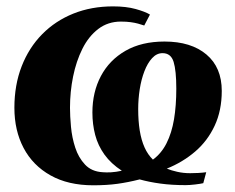

<svg xmlns="http://www.w3.org/2000/svg" viewBox="-20 -556 717 587"><path d="M265 10.5Q188.5 10.5 134.5 -19.8Q80.5 -50 52.2 -103.5Q24 -157 24 -226.5Q24 -296 46.2 -353.2Q68.5 -410.5 109 -451.5Q149.5 -492.5 204.5 -514.5Q259.5 -536.5 325.5 -536.5Q365.5 -536.5 394.5 -528.5Q423.5 -520.5 438.5 -511.5L421 -478Q412 -481 402 -483.8Q392 -486.5 379.5 -488.2Q367 -490 349.5 -490Q310 -490 280.5 -467.5Q251 -445 232 -407Q213 -369 203.5 -322.2Q194 -275.5 194 -226.5Q194 -201.5 197 -168.5Q200 -135.5 210 -104.8Q220 -74 240 -52.8Q260 -31.5 293.5 -29.5Q304.5 -28.5 319.2 -29.2Q334 -30 352.5 -34Q319.5 -55.5 299.5 -83.2Q279.5 -111 271 -143.5Q262.5 -176 262.5 -212Q262.5 -274.5 288.5 -323.5Q314.5 -372.5 363.8 -400.8Q413 -429 483 -429Q564 -429 611 -389.5Q658 -350 658 -278Q658 -218 636.2 -171.5Q614.5 -125 576.5 -92.5Q538.5 -60 490 -40.5Q503 -35 521.8 -30.8Q540.5 -26.5 561.5 -26.5Q572 -26.5 586 -27.2Q600 -28 610.5 -29.5L601.5 4Q593.5 6 576.5 8Q559.5 10 547.5 10Q504.5 10 470 5.2Q435.5 0.5 407 -7.5Q371.5 1.5 338.8 6Q306 10.5 265 10.5ZM477 -393.5Q459 -393.5 445 -378.2Q431 -363 421.5 -338.2Q412 -313.5 407.2 -283.2Q402.5 -253 402.5 -222.5Q402.5 -186.5 407.2 -157Q412 -127.5 422 -105.2Q432 -83 447.5 -68Q473.5 -87 489.2 -118.2Q505 -149.5 512 -191.2Q519 -233 519 -285Q519 -340 510.8 -366.8Q502.5 -393.5 477 -393.5Z"/></svg>

Font: Merriweather 96pt Black
Style: Italic
Weight: 900
Italic angle: -7.8°
Version: Version 2.101